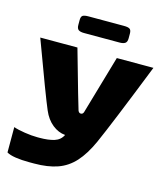

<svg xmlns="http://www.w3.org/2000/svg" viewBox="-119 -714 880 1003"><g transform="rotate(15 321.0 -212.0)"><path d="M10 176V39Q32 47 70.5 53Q109 59 140 59H151Q200 59 231.5 49Q263 39 277 10Q240 7 207.5 -19Q175 -45 156 -90Q129 -152 20 -448H221Q306 -147 312 -131Q317 -119 327 -119Q338 -119 342 -131L434 -448H632Q499 -112 449 0Q416 73 377 116Q338 159 285.5 177.5Q233 196 159 196H132Q91 196 58.5 191Q26 186 10 176ZM195 -563V-589Q195 -608 203.5 -614Q212 -620 235 -620H427Q449 -620 458 -614Q467 -608 467 -589V-563Q467 -544 457 -537Q447 -530 427 -530H235Q214 -530 204.5 -537Q195 -544 195 -563Z"/></g></svg>

Font: Dashboard
Style: Regular
Weight: 400
Designer: jaiki
Version: Version 1.000